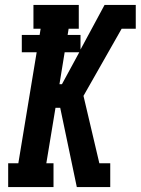

<svg xmlns="http://www.w3.org/2000/svg" viewBox="-20 -755 568 775"><path d="M13 0V-96H54L128 -544H68V-614H140L144 -639H115V-735H298V-639H257L253 -614H305V-555L353 -644L402 -735H528V-639H471L317 -368L381 -96H425V0H290L223 -320H204L167 -96H196V0ZM220 -415H230L300 -544H241Z"/></svg>

Font: Iosevka Curly Slab Oblique
Style: Bold
Weight: 700
Italic angle: -9°
Monospace: yes
Designer: Belleve Invis
Foundry: Belleve Invis
Version: Version 11.1.0; ttfautohint (v1.8.3)